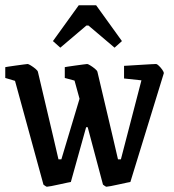

<svg xmlns="http://www.w3.org/2000/svg" viewBox="-22 -700 662 729"><path d="M156 9Q154 9 148.5 5Q143 1 143 1L35 -393L-2 -404V-445Q-2 -445 9.5 -447Q21 -449 37 -451Q53 -453 66.5 -455Q80 -457 83 -457Q86 -457 95 -451.5Q104 -446 112.5 -439Q121 -432 122 -427L180 -181L200 -95H211L280 -325L261 -394L224 -404V-445Q224 -445 235.5 -447Q247 -449 263 -451Q279 -453 292.5 -455Q306 -457 309 -457Q312 -457 321 -451.5Q330 -446 338.5 -439Q347 -432 348 -427L406 -181L426 -95H437L515 -395L449 -402V-450Q449 -450 466.5 -451Q484 -452 507 -453.5Q530 -455 549 -456Q568 -457 571 -457Q574 -457 581 -450.5Q588 -444 594 -435.5Q600 -427 600 -422L473 -9Q473 -9 460 -6.5Q447 -4 430 0Q413 4 399 6.5Q385 9 382 9Q380 9 374.5 5Q369 1 369 1L311 -217H305L247 -9Q247 -9 234 -6.5Q221 -4 204 0Q187 4 173 6.5Q159 9 156 9ZM207 -519 179 -544 277 -680H343L441 -544L413 -519L314 -603H306Z"/></svg>

Font: Grenze Gotisch
Style: Regular
Weight: 400
Designer: Renata Polastri
Foundry: Omnibus-Type
Version: Version 1.001